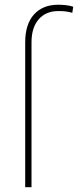

<svg xmlns="http://www.w3.org/2000/svg" viewBox="-20 -780 325 800"><path d="M111.3 0H85V-603.5Q85 -679.2 121.6 -719.7Q158.2 -760.3 222.7 -760.3Q238.3 -760.3 254.2 -758.5Q270 -756.8 285.2 -752L281.2 -726.6Q267.6 -730.5 255.4 -732.2Q243.2 -733.9 223.1 -733.9Q171.4 -733.9 141.4 -699.7Q111.3 -665.5 111.3 -603.5Z"/></svg>

Font: Vazirmatn UI FD Thin
Style: Regular
Weight: 100
Designer: Saber Rastikerdar
Foundry: Saber Rastikerdar
Version: Version 33.003